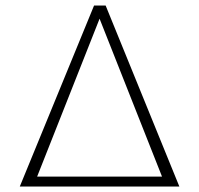

<svg xmlns="http://www.w3.org/2000/svg" viewBox="-20 -678 724 698"><path d="M632 0H52L322 -658H364ZM569 -36 342 -610 115 -36Z"/></svg>

Font: Ysabeau Light
Style: Regular
Weight: 300
Designer: Christian Thalmann (Catharsis Fonts)
Version: Version 0.003